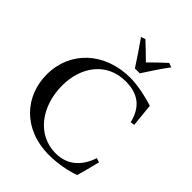

<svg xmlns="http://www.w3.org/2000/svg" viewBox="-261 -1055 1199 1199"><g transform="rotate(45 338.5 -456.0)"><path d="M516 -925C478 -891 444 -857 411 -824C377 -857 343 -891 306 -925C296 -921 287 -918 277 -915C316 -860 353 -805 389 -749H432C468 -805 504 -860 545 -915C535 -918 525 -921 516 -925ZM617 -185C583 -83 515 -24 413 -24C253 -24 143 -167 143 -353C143 -517 238 -652 405 -652C513 -652 581 -604 608 -493L635 -497L620 -650C571 -667 477 -688 411 -688C188 -688 26 -542 26 -333C26 -147 158 13 394 13C470 13 553 -4 605 -24C617 -67 633 -125 645 -176Z"/></g></svg>

Font: Sibila
Style: Regular
Weight: 400
Designer: Stefan Peev
Foundry: Context Ltd
Version: Version 1.000